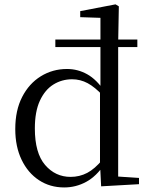

<svg xmlns="http://www.w3.org/2000/svg" viewBox="-20 -825 669 860"><path d="M227.9 -614.1V-647.9H595.2V-614.1ZM136.1 -249.5Q136.1 -139.6 182 -86.1Q227.9 -32.7 296.2 -32.7Q336.4 -32.7 370.6 -50.6Q404.7 -68.5 439.4 -110.2L447.4 -107.1L448.8 -90.8Q412.4 -35.6 366.2 -10.5Q320.1 14.6 267.4 14.6Q204 14.6 154.4 -18Q104.9 -50.6 76.7 -109.5Q48.4 -168.5 48.4 -247Q48.4 -330.7 79.2 -390.6Q109.9 -450.6 162.7 -483.3Q215.6 -516 280.4 -516Q328.3 -516 370.8 -492.3Q413.3 -468.6 450 -413.6H455.5L440.8 -396.7Q405.2 -434.9 372.6 -452.4Q340 -469.9 302.8 -469.9Q256.9 -469.9 219 -446.3Q181.2 -422.7 158.7 -374Q136.1 -325.2 136.1 -249.5ZM602.6 0 433 9.6 428.1 -88.6 427.9 -91.2V-418.7L429.9 -425.7V-745.1L339.3 -748.1V-775.1L497.5 -805.5L512.3 -796.5L509.3 -633.4V-34.2L602.6 -27.8Z"/></svg>

Font: Noto Serif HK ExtraLight
Style: Regular
Weight: 200
Designer: Ryoko NISHIZUKA 西塚涼子 (kana & ideographs); Frank Grießhammer (Latin, Greek & Cyrillic); Wenlong ZHANG 张文龙 (bopomofo); San
Foundry: Adobe
Version: Version 2.002-H1;hotconv 1.1.0;makeotfexe 2.6.0